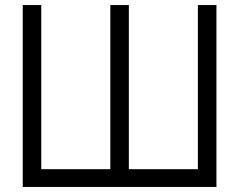

<svg xmlns="http://www.w3.org/2000/svg" viewBox="-20 -740 947 760"><path d="M70 0V-720H143.3V-70.3H416.7V-720H490V-70.3H763.3V-720H836.7V0Z"/></svg>

Font: Manrope ExtraLight
Style: Regular
Weight: 200
Designer: Mikhail Sharanda
Foundry: Mikhail Sharanda
Version: Version 4.505